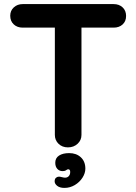

<svg xmlns="http://www.w3.org/2000/svg" viewBox="-20 -720 666 938"><path d="M596 -642Q596 -616 579 -600.5Q562 -585 535 -585H378V-61Q378 -35 359 -17.5Q340 0 312 0Q284 0 266 -17.5Q248 -35 248 -61V-585H91Q64 -585 47 -601Q30 -617 30 -643Q30 -668 47.5 -684Q65 -700 91 -700H535Q562 -700 579 -684Q596 -668 596 -642ZM295 198Q272 198 259.5 188Q247 178 247 166Q247 154 253.5 148.5Q260 143 268 143Q273 143 282.5 145.5Q292 148 298 148Q309 148 316 140.5Q323 133 323 120Q323 107 313 107Q309 107 303 111.5Q297 116 286 116Q270 116 260 105Q250 94 250 75Q250 52 268.5 40Q287 28 318 28Q353 28 375 48.5Q397 69 397 104Q397 126 383 148Q369 170 345.5 184Q322 198 295 198Z"/></svg>

Font: Quicksand
Style: Bold
Weight: 700
Version: Version 3.000